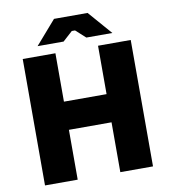

<svg xmlns="http://www.w3.org/2000/svg" viewBox="-95 -966 925 1047"><g transform="rotate(-10 368.0 -443.0)"><path d="M161 -755H305L359 -804H377L431 -755H575L461 -886H275ZM69 0H250V-276H486V0H667V-700H486V-432H250V-700H69Z"/></g></svg>

Font: Fixel Display ExtraBold
Style: Regular
Weight: 800
Designer: AlfaBravo + MacPaw
Foundry: Kyrylo Tkachov, Marchela Mozhyna, Serhii Makarenko, Maria Weinstein, Zakhar Kryvoshyya
Version: Version 1.211